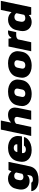

<svg xmlns="http://www.w3.org/2000/svg" viewBox="1795 -2580 946 4608"><g transform="rotate(-90 2268.0 -276.0)"><path d="M252 177Q134 177 63.5 129.5Q-7 82 -16 2H190Q193 20 213 30Q233 40 261 40Q293 40 314 31.5Q335 23 346.5 8Q358 -7 361 -26L376 -93H368Q346 -68 309 -53.5Q272 -39 231 -39Q156 -39 106.5 -72Q57 -105 36 -161.5Q15 -218 26 -288L38 -349Q51 -417 86 -463.5Q121 -510 172 -533.5Q223 -557 284 -557Q341 -557 386.5 -535.5Q432 -514 453 -478H463L493 -545H687L582 -42Q566 35 521.5 83.5Q477 132 409 154.5Q341 177 252 177ZM327 -187Q349 -187 369.5 -195Q390 -203 401 -217L433 -362Q423 -384 400.5 -396Q378 -408 350 -408Q325 -408 306.5 -399Q288 -390 276 -373.5Q264 -357 259 -334L249 -288Q243 -257 250.5 -234.5Q258 -212 277.5 -199.5Q297 -187 327 -187Z M970 11Q896 11 838.5 -10Q781 -31 744 -70.5Q707 -110 694 -164.5Q681 -219 695 -287L704 -331Q720 -403 765 -453.5Q810 -504 877 -530Q944 -556 1025 -556Q1092 -556 1148.5 -536.5Q1205 -517 1244 -479.5Q1283 -442 1299.5 -386Q1316 -330 1304 -257L1296 -221H876L900 -333H1122L1104 -316L1108 -335Q1113 -363 1102 -381Q1091 -399 1070.5 -409Q1050 -419 1025 -419Q996 -419 975 -409.5Q954 -400 941.5 -383Q929 -366 924 -343L899 -222Q894 -194 902.5 -172.5Q911 -151 932 -139.5Q953 -128 985 -128Q1018 -128 1042 -140.5Q1066 -153 1076 -174H1284Q1270 -118 1225.5 -76.5Q1181 -35 1115 -12Q1049 11 970 11Z M1309 0 1462 -729H1680L1630 -489H1638Q1670 -523 1717 -539.5Q1764 -556 1813 -556Q1881 -556 1924 -528Q1967 -500 1982.5 -447.5Q1998 -395 1982 -320L1916 0H1698L1762 -311Q1770 -340 1765 -360.5Q1760 -381 1744 -391.5Q1728 -402 1700 -402Q1673 -402 1648 -392Q1623 -382 1603 -363L1526 0Z M2315 11Q2243 11 2184.5 -9Q2126 -29 2087.5 -67Q2049 -105 2034 -159.5Q2019 -214 2033 -283L2043 -329Q2057 -402 2103 -452.5Q2149 -503 2219 -529.5Q2289 -556 2374 -556Q2447 -556 2505.5 -536Q2564 -516 2602.5 -478.5Q2641 -441 2656 -386.5Q2671 -332 2657 -262L2648 -216Q2634 -146 2588.5 -95Q2543 -44 2473 -16.5Q2403 11 2315 11ZM2325 -142Q2353 -142 2373 -151Q2393 -160 2406 -176.5Q2419 -193 2423 -216L2444 -315Q2450 -345 2441.5 -364.5Q2433 -384 2413 -394Q2393 -404 2366 -404Q2339 -404 2318.5 -395Q2298 -386 2285.5 -369.5Q2273 -353 2267 -329L2247 -230Q2241 -201 2249.5 -181.5Q2258 -162 2277.5 -152Q2297 -142 2325 -142Z M2995 11Q2923 11 2864.5 -9Q2806 -29 2767.5 -67Q2729 -105 2714 -159.5Q2699 -214 2713 -283L2723 -329Q2737 -402 2783 -452.5Q2829 -503 2899 -529.5Q2969 -556 3054 -556Q3127 -556 3185.5 -536Q3244 -516 3282.5 -478.5Q3321 -441 3336 -386.5Q3351 -332 3337 -262L3328 -216Q3314 -146 3268.5 -95Q3223 -44 3153 -16.5Q3083 11 2995 11ZM3005 -142Q3033 -142 3053 -151Q3073 -160 3086 -176.5Q3099 -193 3103 -216L3124 -315Q3130 -345 3121.5 -364.5Q3113 -384 3093 -394Q3073 -404 3046 -404Q3019 -404 2998.5 -395Q2978 -386 2965.5 -369.5Q2953 -353 2947 -329L2927 -230Q2921 -201 2929.5 -181.5Q2938 -162 2957.5 -152Q2977 -142 3005 -142Z M3342 0 3456 -545H3643L3656 -477H3669Q3695 -521 3726.5 -538.5Q3758 -556 3801 -556H3842L3801 -360H3724Q3700 -360 3682 -354.5Q3664 -349 3651 -339.5Q3638 -330 3627 -317L3558 0Z M4042 11Q3989 11 3945 -9Q3901 -29 3871.5 -65.5Q3842 -102 3831 -152Q3820 -202 3831 -263L3847 -342Q3860 -413 3897 -460.5Q3934 -508 3986.5 -532Q4039 -556 4101 -556Q4158 -556 4203 -534Q4248 -512 4272 -477H4281L4334 -729H4552L4399 0H4219L4211 -54H4205Q4180 -23 4135.5 -6Q4091 11 4042 11ZM4135 -142Q4160 -142 4180.5 -149Q4201 -156 4216 -169L4256 -354Q4242 -378 4218 -390.5Q4194 -403 4168 -403Q4139 -403 4118 -393.5Q4097 -384 4083.5 -365.5Q4070 -347 4065 -321L4052 -256Q4045 -222 4053 -196.5Q4061 -171 4081.5 -156.5Q4102 -142 4135 -142Z"/></g></svg>

Font: Hubot Sans Condensed ExtraLight Black
Style: Italic
Weight: 900
Italic angle: -12.0243°
Version: Version 2.000